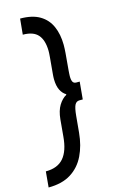

<svg xmlns="http://www.w3.org/2000/svg" viewBox="-155 -829 650 1033"><g transform="rotate(-15 170.0 -312.0)"><path d="M-18.5 146.5 -10.5 59Q55.5 59 89 20Q122.5 -19 129 -97.5L137.5 -191.5Q142 -238.5 160 -267.8Q178 -297 202.5 -310.5V-314Q183.5 -325 172 -348.2Q160.5 -371.5 160 -408Q160 -414 160.2 -420.2Q160.5 -426.5 161 -432.5L169.5 -527Q171 -543 171.2 -551Q171.5 -559 171.5 -564.5Q170.5 -624 144.2 -653.8Q118 -683.5 60 -683.5L68.5 -771Q136 -771 177.5 -746.2Q219 -721.5 238.5 -677.2Q258 -633 258.5 -574.5Q258.5 -564 258 -552.2Q257.5 -540.5 256.5 -528L248.5 -436.5Q248 -427.5 247.2 -419Q246.5 -410.5 246.5 -403Q246.5 -380.5 252.2 -370.5Q258 -360.5 271.5 -360.5H290.5L281.5 -263.5H263Q245.5 -263.5 237 -247Q228.5 -230.5 224.5 -187.5L216 -96Q209.5 -25.5 183 29.2Q156.5 84 107 115.2Q57.5 146.5 -18.5 146.5Z"/></g></svg>

Font: Karla Medium
Style: Italic
Weight: 500
Italic angle: -8°
Designer: Jonathan Pinhorn
Version: Version 2.001